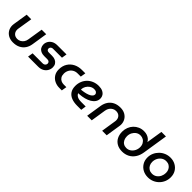

<svg xmlns="http://www.w3.org/2000/svg" viewBox="296 -2065 3412 3412"><g transform="rotate(45 2001.5 -359.0)"><path d="M600 -510 554 -214Q544 -146 509 -95Q474 -44 417.5 -16Q361 12 283 12Q216 12 166 -15.5Q116 -43 89 -90Q62 -137 62 -194Q62 -203 63.5 -214.5Q65 -226 66 -236L109 -510H224L179 -228Q178 -221 177.5 -214.5Q177 -208 177 -202Q177 -151 209 -118.5Q241 -86 296 -86Q330 -86 360.5 -102.5Q391 -119 412.5 -149Q434 -179 440 -221L486 -510Z M653 -1 669 -99H921Q942 -99 956.5 -107Q971 -115 979.5 -129Q988 -143 988 -159Q988 -181 973 -195.5Q958 -210 930 -210H847Q799 -210 764.5 -227Q730 -244 711.5 -275Q693 -306 693 -347Q693 -389 714.5 -426.5Q736 -464 777.5 -487.5Q819 -511 880 -511H1109L1093 -413H869Q850 -413 836.5 -405.5Q823 -398 816 -386.5Q809 -375 808 -361Q808 -339 821.5 -326Q835 -313 862 -313H944Q994 -313 1028.5 -296Q1063 -279 1081.5 -249Q1100 -219 1100 -178Q1100 -130 1076.5 -89.5Q1053 -49 1010 -25Q967 -1 909 -1Z M1437 0Q1373 0 1318.5 -27Q1264 -54 1231.5 -104.5Q1199 -155 1199 -224Q1199 -314 1239 -378Q1279 -442 1346 -476Q1413 -510 1496 -510H1583L1567 -412H1488Q1436 -412 1397 -388Q1358 -364 1337 -324Q1316 -284 1316 -236Q1316 -189 1335 -158.5Q1354 -128 1384.5 -113Q1415 -98 1449 -98H1518L1502 0Z M1884 0Q1805 0 1744 -23.5Q1683 -47 1648.5 -97.5Q1614 -148 1614 -226Q1614 -290 1636.5 -344.5Q1659 -399 1699 -438.5Q1739 -478 1793.5 -500Q1848 -522 1912 -522Q1971 -522 2010.5 -503Q2050 -484 2070 -452.5Q2090 -421 2090 -385Q2090 -335 2064.5 -297Q2039 -259 1995 -233Q1951 -207 1893 -191.5Q1835 -176 1770 -172Q1761 -171 1754.5 -171Q1748 -171 1742 -172Q1756 -137 1792.5 -117.5Q1829 -98 1892 -98H2004L1990 0ZM1731 -252Q1736 -252 1741 -252Q1746 -252 1752 -252Q1810 -259 1851.5 -270.5Q1893 -282 1920 -297.5Q1947 -313 1959.5 -330.5Q1972 -348 1972 -367Q1972 -391 1952 -407.5Q1932 -424 1895 -424Q1851 -424 1813.5 -399.5Q1776 -375 1754 -336Q1732 -297 1731 -255Q1731 -254 1731 -253.5Q1731 -253 1731 -252Z M2139 0 2185 -296Q2197 -364 2231.5 -415Q2266 -466 2322.5 -494Q2379 -522 2456 -522Q2524 -522 2573.5 -494.5Q2623 -467 2650 -420Q2677 -373 2677 -316Q2677 -307 2676 -296Q2675 -285 2673 -274L2630 0H2516L2560 -282Q2561 -289 2561.5 -295.5Q2562 -302 2562 -308Q2562 -360 2530 -392Q2498 -424 2444 -424Q2409 -424 2378.5 -407.5Q2348 -391 2327 -361Q2306 -331 2299 -289L2254 0Z M3026 12Q2948 12 2892 -20Q2836 -52 2807 -109Q2778 -166 2778 -239Q2778 -298 2798 -349.5Q2818 -401 2854.5 -439.5Q2891 -478 2940.5 -500Q2990 -522 3048 -522Q3094 -522 3129 -509Q3164 -496 3189 -474.5Q3214 -453 3226 -427H3227L3275 -730H3389L3315 -258Q3302 -170 3261 -109.5Q3220 -49 3159.5 -18.5Q3099 12 3026 12ZM3035 -86Q3082 -86 3119 -111.5Q3156 -137 3177.5 -178Q3199 -219 3200 -267Q3201 -316 3181 -351.5Q3161 -387 3128.5 -405.5Q3096 -424 3057 -424Q3011 -424 2975 -399.5Q2939 -375 2917.5 -334Q2896 -293 2896 -243Q2896 -198 2913 -162Q2930 -126 2961.5 -106Q2993 -86 3035 -86Z M3674 12Q3602 12 3545 -18.5Q3488 -49 3454 -104.5Q3420 -160 3420 -232Q3420 -293 3443.5 -345.5Q3467 -398 3507.5 -438Q3548 -478 3601 -500Q3654 -522 3714 -522Q3784 -522 3841 -491Q3898 -460 3931 -405Q3964 -350 3964 -277Q3964 -217 3942 -164.5Q3920 -112 3880 -72Q3840 -32 3787.5 -10Q3735 12 3674 12ZM3680 -86Q3732 -86 3770 -113Q3808 -140 3828 -182.5Q3848 -225 3848 -273Q3848 -317 3830 -351Q3812 -385 3780 -404.5Q3748 -424 3705 -424Q3655 -424 3617 -398Q3579 -372 3557.5 -329.5Q3536 -287 3536 -237Q3536 -195 3554 -160.5Q3572 -126 3605 -106Q3638 -86 3680 -86Z"/></g></svg>

Font: MuseoModerno Medium
Style: Italic
Weight: 500
Italic angle: -9°
Designer: Pablo Cosgaya, Héctor Gatti, Marcela Romero, and the Authors of The MuseoModerno Project.
Foundry: Omnibus-Type Team
Version: Version 1.003